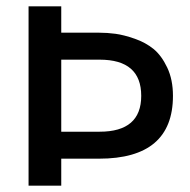

<svg xmlns="http://www.w3.org/2000/svg" viewBox="-20 -585 600 605"><path d="M292 -482Q318 -482 344 -478.5Q370 -475 404.5 -463Q439 -451 464 -430.5Q489 -410 507 -372Q525 -334 525 -283Q525 -85 292 -85H173V0H70V-565H173V-482ZM294 -170Q425 -170 425 -283Q425 -397 294 -397H173V-170Z"/></svg>

Font: MB Grotesk
Style: Regular
Weight: 400
Designer: Nawras Khrais
Foundry: Nawras Khrais
Version: Version 1.000;PS 001.000;hotconv 1.0.88;makeotf.lib2.5.64775